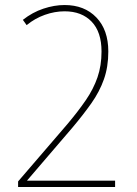

<svg xmlns="http://www.w3.org/2000/svg" viewBox="-20 -744 545 764"><path d="M438 0H52V-22L248 -250Q291 -301 321.5 -345.5Q352 -390 368 -436.5Q384 -483 384 -539Q384 -617 344.5 -658Q305 -699 237 -699Q198 -699 158.5 -685Q119 -671 86 -644L71 -665Q109 -695 152.5 -709.5Q196 -724 237 -724Q316 -724 363.5 -674.5Q411 -625 411 -539Q411 -478 393.5 -428.5Q376 -379 343.5 -333Q311 -287 268 -236L88 -26V-25H438Z"/></svg>

Font: Noto Sans SemiCondensed Thin
Style: Regular
Weight: 100
Width: 4
Designer: Monotype Design Team
Foundry: Monotype Imaging Inc.
Version: Version 2.013; ttfautohint (v1.8.4.7-5d5b)